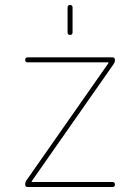

<svg xmlns="http://www.w3.org/2000/svg" viewBox="-20 -750 562 770"><path d="M87 -28 415 -497V-499Q415 -500 414 -500H91Q81 -500 81 -510Q81 -520 91 -520H431Q441 -520 441 -510Q441 -500 435 -492L107 -23V-21Q107 -20 108 -20H431Q441 -20 441 -10Q441 0 431 0H91Q81 0 81 -10Q81 -20 87 -28ZM251 -620V-720Q251 -730 261 -730Q271 -730 271 -720V-620Q271 -610 261 -610Q251 -610 251 -620Z"/></svg>

Font: Rounded Mplus 1c Thin
Style: Regular
Weight: 250
Version: Version 1.059.20150529